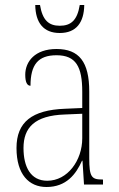

<svg xmlns="http://www.w3.org/2000/svg" viewBox="-20 -738 475 768"><path d="M219 -606C285 -606 316 -648 317 -718H299C289 -656 263 -635 219 -635C175 -635 150 -657 140 -718H121C122 -647 154 -606 219 -606ZM166 10C245 10 284 -41 308 -95H310L316 0H392V-20H388C346 -20 337 -31 337 -105V-372C337 -491 296 -542 206 -542C120 -542 81 -492 81 -439C81 -410 88 -395 102 -395C102 -479 132 -517 206 -517C284 -517 309 -471 309 -371V-306L240 -303C108 -298 46 -250 46 -146C46 -40 96 10 166 10ZM169 -15C102 -15 74 -71 74 -146C74 -227 118 -276 239 -280L309 -283V-185C309 -96 250 -15 169 -15Z"/></svg>

Font: Noto Serif Bengali Condensed Thin
Style: Regular
Weight: 100
Width: 3
Designer: Juan Bruce, Universal Thirst, Indian Type Foundry and the Monotype Design Team.
Foundry: Monotype Imaging Inc.
Version: Version 2.003